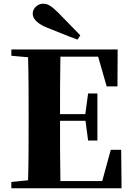

<svg xmlns="http://www.w3.org/2000/svg" viewBox="-20 -1013 714 1033"><path d="M412 -823 291 -947C256 -981 237 -993 212 -993C180 -993 156 -966 156 -940C156 -918 172 -891 224 -868C282 -845 339 -821 397 -800ZM632 -207H576L530 -39H305C303 -143 303 -249 303 -360V-363H440L454 -257H504V-510H454L439 -399H303C303 -505 303 -608 305 -708H508L554 -548H612L613 -747H41V-713L131 -705C134 -602 134 -499 134 -395V-351C134 -247 134 -144 131 -43L41 -34V0H634Z"/></svg>

Font: Noto Serif KR Black
Style: Regular
Weight: 900
Version: Version 1.001;PS 1.001;hotconv 16.6.54;makeotf.lib2.5.65590